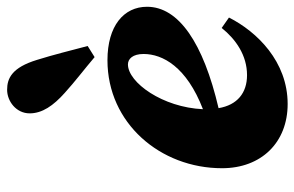

<svg xmlns="http://www.w3.org/2000/svg" viewBox="-168 -664 848 553"><g transform="rotate(-90 256.5 -388.0)"><path d="M347 -444C363 -444 377 -430 377 -399C377 -344 340 -275 218 -228C223 -344 295 -444 347 -444ZM233 16C355 16 441 -72 482 -153L452 -174C419 -133 373 -101 316 -101C265 -101 230 -129 221 -183C409 -227 513 -298 513 -389C513 -456 458 -503 359 -503C178 -503 48 -351 48 -173C48 -60 122 16 233 16ZM400 -560C387 -609 375 -658 360 -706C338 -778 307 -792 274 -792C241 -792 206 -766 206 -727C206 -691 228 -659 265 -626C298 -596 334 -569 368 -540Z"/></g></svg>

Font: Source Serif Pro Black
Style: Italic
Weight: 900
Italic angle: -12°
Designer: Frank Grießhammer
Foundry: Adobe Systems Incorporated
Version: Version 3.001;hotconv 1.0.111;makeotfexe 2.5.65597